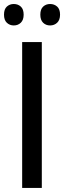

<svg xmlns="http://www.w3.org/2000/svg" viewBox="-25 -920 314 940"><path d="M83.5 0V-713.9H179.7V0ZM-5.4 -848.1Q-5.4 -875 8.5 -887.7Q22.5 -900.4 42.5 -900.4Q63 -900.4 76.9 -887.7Q90.8 -875 90.8 -848.1Q90.8 -822.3 76.9 -808.8Q63 -795.4 42.5 -795.4Q22.5 -795.4 8.5 -808.6Q-5.4 -821.8 -5.4 -848.1ZM172.4 -848.1Q172.4 -875 186.3 -887.7Q200.2 -900.4 220.2 -900.4Q240.7 -900.4 254.9 -887.7Q269 -875 269 -848.1Q269 -822.3 254.9 -808.8Q240.7 -795.4 220.2 -795.4Q199.7 -795.4 186 -808.8Q172.4 -822.3 172.4 -848.1Z"/></svg>

Font: Open Sans SemiCondensed Medium
Style: Regular
Weight: 500
Width: 4
Designer: Monotype Design Team
Foundry: Monotype Imaging Inc.
Version: Version 3.000